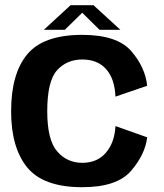

<svg xmlns="http://www.w3.org/2000/svg" viewBox="-20 -736 648 760"><path d="M305.5 5Q443.5 5 499.2 -60.2Q555 -125.5 562.5 -192.5L437 -237Q434 -173 399.8 -132.2Q365.5 -91.5 305.5 -91.5Q245.5 -91.5 206.2 -136.8Q167 -182 167 -295.5Q167 -415 205.8 -457.8Q244.5 -500.5 305.5 -500.5Q366 -500.5 400 -462.5Q434 -424.5 437 -353.5L562.5 -396.5Q555 -470 499.2 -534Q443.5 -598 305.5 -598Q152 -598 88 -521.2Q24 -444.5 24 -295.5Q24 -151 88 -73Q152 5 305.5 5ZM153.5 -618H236.5L305.5 -685.5L374 -618H456.5L350 -715.5H259.5Z"/></svg>

Font: Anybody Thin SemiBold
Style: Regular
Weight: 600
Version: Version 1.113;gftools[0.9.25]